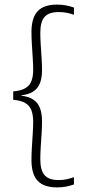

<svg xmlns="http://www.w3.org/2000/svg" viewBox="-20 -696 374 836"><path d="M302 -663V-631.5Q289.5 -636.5 272.8 -640Q256 -643.5 235.5 -643.5Q193 -643.5 174.2 -622.5Q155.5 -601.5 155.5 -553.5Q155.5 -532 157.2 -503.2Q159 -474.5 161 -444.8Q163 -415 163 -390.5Q163 -359.5 154.8 -336.2Q146.5 -313 127 -299Q107.5 -285 73 -281V-274.5L71.5 -279.5Q107 -275.5 126.8 -261.2Q146.5 -247 154.8 -223.2Q163 -199.5 163 -167.5Q163 -142.5 161 -112.5Q159 -82.5 157.2 -53.5Q155.5 -24.5 155.5 -3Q155.5 45.5 174.2 66.8Q193 88 235.5 88Q256.5 88 273 84Q289.5 80 302 75.5V107Q287.5 112.5 268.8 116.2Q250 120 228.5 120Q171 120 144 91.2Q117 62.5 117 1Q117 -24 118.8 -54.2Q120.5 -84.5 122.5 -113.8Q124.5 -143 124.5 -165Q124.5 -194.5 117.2 -214.8Q110 -235 91.2 -246.8Q72.5 -258.5 37.5 -261.5V-298Q72.5 -301 91.2 -312.5Q110 -324 117.2 -344Q124.5 -364 124.5 -392Q124.5 -414.5 122.5 -443.8Q120.5 -473 118.8 -502.8Q117 -532.5 117 -556.5Q117 -618 143.8 -647Q170.5 -676 228.5 -676Q250 -676 268.8 -672.2Q287.5 -668.5 302 -663Z"/></svg>

Font: Anek Kannada ExtraLight
Style: Regular
Weight: 250
Version: Version 1.003